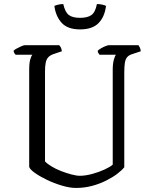

<svg xmlns="http://www.w3.org/2000/svg" viewBox="-20 -927 754 947"><path d="M355 0Q324 0 285.5 -11.5Q247 -23 211.5 -40Q176 -57 151.5 -74.5Q127 -92 124 -104V-582Q124 -617 129.5 -635Q135 -653 140 -657H57Q54 -660 51 -664.5Q48 -669 47 -677Q52 -682 63 -688Q74 -694 85.5 -699Q97 -704 102 -704H272Q276 -700 280 -693Q284 -686 285 -674L246 -661Q228 -655 218.5 -645Q209 -635 205.5 -618Q202 -601 202 -574V-131Q213 -119 234.5 -106Q256 -93 282 -83Q308 -73 332.5 -66.5Q357 -60 374 -60Q401 -60 434.5 -69Q468 -78 496 -91Q524 -104 536 -115V-582Q536 -613 541.5 -632.5Q547 -652 552 -657H471Q468 -661 465 -665.5Q462 -670 462 -677Q467 -682 478 -688.5Q489 -695 500.5 -699.5Q512 -704 516 -704H663Q666 -700 670 -692Q674 -684 674 -674L635 -661Q617 -656 608 -646Q599 -636 596 -618Q593 -600 593 -570V-102Q581 -87 558 -69.5Q535 -52 503 -36Q471 -20 433.5 -10Q396 0 355 0ZM375 -782Q314 -782 284.5 -814Q255 -846 248 -898Q255 -901 267 -904Q279 -907 292 -907Q301 -867 319.5 -853Q338 -839 375 -839Q411 -839 430.5 -852.5Q450 -866 458 -907Q473 -907 485 -904Q497 -901 503 -898Q496 -843 465.5 -812.5Q435 -782 375 -782Z"/></svg>

Font: Texturina Medium 12pt ExtraLight
Style: Regular
Weight: 250
Version: Version 1.002